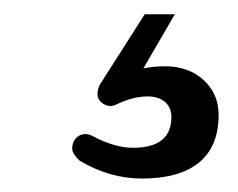

<svg xmlns="http://www.w3.org/2000/svg" viewBox="-20 -38 340 274"><path d="M93.8 191.4Q83 181.6 83 173.8Q83 165 88.4 159.2Q93.8 153.3 102.5 153.3Q106.4 153.3 112.3 156.2Q143.6 172.9 169.9 172.9Q224.6 172.9 224.6 128.9Q224.6 115.2 215.3 107.4Q206.1 99.6 190.4 99.6Q170.9 99.6 147.5 110.4Q141.6 113.3 137.7 113.3Q130.9 113.3 125 108.4Q119.1 103.5 119.1 96.7Q119.1 88.9 123 82L186.5 -17.6H229.5L184.6 59.6Q199.2 56.6 215.8 56.6Q249 56.6 270.5 76.2Q292 95.7 292 126Q292 170.9 264.2 193.8Q236.3 216.8 182.6 216.8Q136.7 216.8 93.8 191.4Z"/></svg>

Font: jf-openhuninn-1.1
Style: Regular
Weight: 400
Designer: [Kosugi Maru]
      Designed by Motoya company      

      [Varela Round]
      Joe Prince(Latin component); Avraham Co
Foundry: justfont CO.,LTD.
Version: 1.1